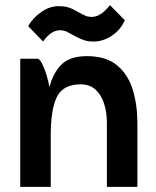

<svg xmlns="http://www.w3.org/2000/svg" viewBox="-20 -729 609 749"><path d="M148 -567 90 -627Q107 -658 140 -681.5Q173 -705 209 -705Q232 -705 248.5 -699.5Q265 -694 285 -682Q303 -672 313.5 -667.5Q324 -663 338 -663Q373 -663 409 -709L467 -650Q450 -612 416 -589.5Q382 -567 345 -567Q322 -567 305.5 -573Q289 -579 269 -590Q251 -600 240 -605.5Q229 -611 214 -611Q179 -611 148 -567ZM59 0V-500H126Q134 -500 143.5 -482Q153 -464 161 -438Q169 -412 173 -389Q187 -445 220 -477.5Q253 -510 319 -510Q394 -510 437 -474Q480 -438 498 -378.5Q516 -319 516 -250V0H397V-250Q397 -291 386 -325Q375 -359 352.5 -379.5Q330 -400 295 -400Q226 -400 202 -351Q178 -302 178 -204V0Z"/></svg>

Font: Haskoy Bold
Style: Regular
Weight: 700
Designer: Ertekin Erdin
Foundry: Ertekin Erdin
Version: Version 1.500; ttfautohint (v1.8.3)